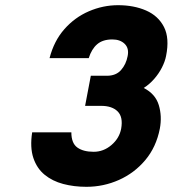

<svg xmlns="http://www.w3.org/2000/svg" viewBox="-20 -710 665 740"><path d="M313 10Q265 10 223.5 -1Q182 -12 152 -36.5Q122 -61 108.5 -101.5Q95 -142 104 -200H255Q255 -158 278 -141.5Q301 -125 341 -125Q379 -125 409.5 -151Q440 -177 447 -214Q455 -259 433.5 -280.5Q412 -302 370 -302H308L330 -418H392Q427 -418 446.5 -440Q466 -462 472 -494Q478 -524 460.5 -541Q443 -558 413 -558Q376 -558 354.5 -539.5Q333 -521 322 -486H171Q188 -552 228 -597.5Q268 -643 322.5 -666.5Q377 -690 435 -690Q496 -690 543 -669.5Q590 -649 612 -606Q634 -563 620 -494Q616 -473 604 -449.5Q592 -426 574 -405.5Q556 -385 534 -371Q579 -348 592 -305Q605 -262 596 -214Q582 -143 540 -93Q498 -43 438.5 -16.5Q379 10 313 10Z"/></svg>

Font: Teachers
Style: Italic
Weight: 400
Italic angle: -11°
Designer: Alfredo Marco Pradil, Chank Diesel
Version: Version 1.001